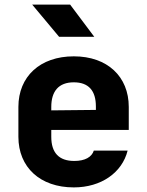

<svg xmlns="http://www.w3.org/2000/svg" viewBox="-20 -805 640 835"><path d="M285 -785H120L237 -645H390ZM540 -340C540 -472 447 -560 301 -560C154 -560 60 -472 60 -340V-210C60 -78 154 10 301 10C420 10 511 -54 535 -150H388C379 -122 350 -105 303 -105C236 -105 203 -141 203 -210V-240H540ZM203 -340C203 -408 235 -447 301 -447C366 -447 397 -410 397 -342V-327L203 -325Z"/></svg>

Font: Tekne LDO ExtraBold
Style: Regular
Weight: 800
Monospace: yes
Designer: Alessio Laiso, Mario Rullo, Paolo Rosset
Foundry: Alessio Laiso
Version: Version 1.000;hotconv 1.0.109;makeotfexe 2.5.65596